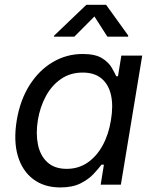

<svg xmlns="http://www.w3.org/2000/svg" viewBox="-20 -781 654 812"><path d="M234.9 11.7Q167 11.7 120.6 -23.2Q74.2 -58.1 55.4 -121.8Q36.6 -185.5 50.8 -272Q65.4 -358.9 105.5 -421.6Q145.5 -484.4 203.6 -518.6Q261.7 -552.7 329.6 -552.7Q382.3 -552.7 410.6 -535.4Q439 -518.1 451.9 -495.8Q464.8 -473.6 471.7 -458.5H479L493.2 -545.9H581.5L491.2 0H405.8L419.4 -84.5H409.2Q397 -68.4 376 -45.7Q355 -22.9 320.8 -5.6Q286.6 11.7 234.9 11.7ZM262.2 -66.9Q312 -66.9 350.3 -93.3Q388.7 -119.6 414.1 -166Q439.5 -212.4 449.2 -272.9Q459.5 -333.5 449.5 -378.7Q439.5 -423.8 409.4 -449Q379.4 -474.1 329.6 -474.1Q277.3 -474.1 238 -447Q198.7 -419.9 174.1 -374.5Q149.4 -329.1 140.1 -272.9Q130.9 -215.8 140.6 -168.9Q150.4 -122.1 180.7 -94.5Q210.9 -66.9 262.2 -66.9ZM294.4 -626H208L209 -630.4L345.2 -760.7H428.7L522.5 -630.4L521.5 -626H434.1L379.4 -711.4Z"/></svg>

Font: Adwaita Sans
Style: Italic
Weight: 400
Italic angle: -9.39999°
Designer: Rasmus Andersson
Foundry: rsms
Version: Version 4.001;git-9221beed3